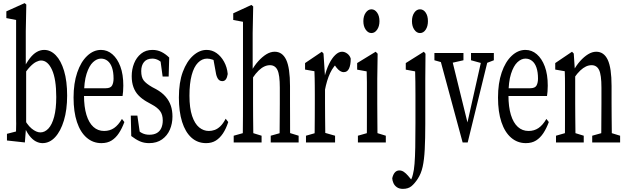

<svg xmlns="http://www.w3.org/2000/svg" viewBox="-20 -920 4045 1240"><path d="M24.9 -12.7V-55.7L83.5 -70.8Q84.5 -94.7 84.5 -122.1Q84.5 -128.9 84.2 -135.7Q84 -142.6 84 -204.1Q84 -237.3 84 -264.2V-791L21 -803.2V-846.7L139.2 -899.9L149.9 -890.6L146.5 -719.2V-490.7L148.9 -476.1V-109.4V-107.4L140.6 0ZM254.4 4.4Q232.9 4.4 210.9 -7.1Q189 -18.6 168.2 -45.9Q147.5 -73.2 128.4 -124H117.7L124 -174.3Q153.3 -115.2 183.8 -90.1Q214.4 -64.9 240.7 -64.9Q269 -64.9 292.5 -89.6Q315.9 -114.3 329.6 -165.5Q343.3 -216.8 343.3 -293.5Q343.3 -408.7 315.9 -469Q288.6 -529.3 245.1 -529.3Q231.9 -529.3 213.9 -520.5Q195.8 -511.7 173.8 -488.8Q151.9 -465.8 124 -422.4L116.7 -471.7H129.4Q150.9 -515.6 172.9 -543.7Q194.8 -571.8 217.8 -584.7Q240.7 -597.7 265.6 -597.7Q306.6 -597.7 340.3 -563Q374 -528.3 393.8 -462.4Q413.6 -396.5 413.6 -302.7Q413.6 -210.4 392.6 -141.4Q371.6 -72.3 335.9 -33.9Q300.3 4.4 254.4 4.4Z M634.8 4.4Q580.6 4.4 539.8 -30.8Q499 -65.9 477.1 -131.6Q455.1 -197.3 455.1 -290Q455.1 -382.3 478.8 -451.7Q502.4 -521 543.2 -559.3Q584 -597.7 632.3 -597.7Q673.3 -597.7 705.8 -569.6Q738.3 -541.5 757.3 -490.7Q776.4 -439.9 776.4 -366.7Q776.4 -346.7 774.9 -329.1Q773.4 -311.5 771.5 -299.8H484.9V-350.1H662.6Q694.3 -350.1 703.9 -367.9Q713.4 -385.7 713.4 -412.6Q713.4 -454.1 703.6 -482.9Q693.8 -511.7 675.3 -526.6Q656.7 -541.5 632.3 -541.5Q605.5 -541.5 580.6 -518.3Q555.7 -495.1 539.1 -443.4Q522.5 -391.6 522.5 -304.2Q522.5 -230 538.3 -178.2Q554.2 -126.5 583.3 -100.3Q612.3 -74.2 652.3 -74.2Q689 -74.2 716.6 -93Q744.1 -111.8 767.6 -151.9L783.2 -131.8Q768.1 -90.8 748 -60.3Q728 -29.8 700.9 -12.7Q673.8 4.4 634.8 4.4Z M942.9 4.4Q910.2 4.4 883.5 -7.3Q856.9 -19 827.6 -41.5L824.7 -173.3H867.2L887.7 -30.8H856.4V-94.2Q875.5 -71.8 896.7 -60.8Q918 -49.8 944.3 -49.8Q973.6 -49.8 993.2 -61Q1012.7 -72.3 1022 -93.8Q1031.2 -115.2 1031.2 -141.6Q1031.2 -180.2 1013.4 -203.4Q995.6 -226.6 959.5 -245.6L923.8 -265.6Q895.5 -282.2 874.5 -304Q853.5 -325.7 842 -356.7Q830.6 -387.7 830.6 -428.2Q830.6 -472.2 845.9 -510.7Q861.3 -549.3 891.4 -573.5Q921.4 -597.7 964.4 -597.7Q996.1 -597.7 1022.5 -584.7Q1048.8 -571.8 1072.8 -548.3L1069.3 -425.8H1030.3L1013.7 -548.3H1043V-496.6Q1024.4 -519 1004.9 -530.3Q985.4 -541.5 963.9 -541.5Q928.2 -541.5 910.2 -519.5Q892.1 -497.6 892.1 -460.9Q892.1 -420.9 908 -400.4Q923.8 -379.9 962.9 -357.4L987.8 -344.2Q1026.4 -322.8 1049.6 -295.7Q1072.8 -268.6 1083.3 -237.3Q1093.8 -206.1 1093.8 -167.5Q1093.8 -121.6 1077.1 -82.8Q1060.5 -43.9 1026.6 -19.8Q992.7 4.4 942.9 4.4Z M1311 4.4Q1255.9 4.4 1216.3 -31.2Q1176.8 -66.9 1156 -133.1Q1135.3 -199.2 1135.3 -290Q1135.3 -387.7 1160.6 -455.8Q1186 -523.9 1227.3 -560.8Q1268.6 -597.7 1314.5 -597.7Q1349.6 -597.7 1378.7 -577.1Q1407.7 -556.6 1427.2 -521.2Q1446.8 -485.8 1450.7 -441.9Q1447.3 -419.4 1438.7 -407.7Q1430.2 -396 1416 -396Q1397 -396 1387 -412.1Q1377 -428.2 1373.5 -453.1L1354.5 -557.6L1391.6 -511.7Q1372.6 -528.3 1353 -534.9Q1333.5 -541.5 1317.4 -541.5Q1284.7 -541.5 1258.5 -514.9Q1232.4 -488.3 1218 -435.1Q1203.6 -381.8 1203.6 -301.8Q1203.6 -221.7 1220.7 -171.1Q1237.8 -120.6 1266.1 -97.4Q1294.4 -74.2 1328.6 -74.2Q1347.7 -74.2 1366.5 -80.8Q1385.3 -87.4 1403.1 -104.5Q1420.9 -121.6 1437.5 -153.3L1454.1 -131.8Q1439.9 -88.4 1419.9 -58.3Q1399.9 -28.3 1373.8 -12Q1347.7 4.4 1311 4.4Z M1489.3 0V-43.5L1574.7 -67.4H1591.8L1669.4 -43.5V0ZM1546.9 0Q1547.9 -27.3 1548.3 -72.5Q1548.8 -117.7 1549.1 -166.3Q1549.3 -214.8 1549.3 -252.4V-779.3L1486.3 -791V-834L1603.5 -888.2L1615.2 -878.4L1611.8 -706.5V-454.1L1614.3 -438.5V-252.4Q1614.3 -214.8 1614.7 -166.3Q1615.2 -117.7 1615.7 -72.5Q1616.2 -27.3 1617.2 0ZM1728.5 0V-43.5L1813.5 -67.4H1831.1L1908.7 -43.5V0ZM1784.7 0Q1785.6 -27.3 1785.9 -72Q1786.1 -116.7 1786.6 -165.5Q1787.1 -214.4 1787.1 -252.4V-354Q1787.1 -436.5 1772 -467.8Q1756.8 -499 1723.6 -499Q1705.1 -499 1687.3 -490.7Q1669.4 -482.4 1650.6 -464.6Q1631.8 -446.8 1610.4 -415L1596.2 -460.9H1603.5Q1622.6 -496.6 1648.2 -524.9Q1673.8 -553.2 1700.4 -569.6Q1727.1 -585.9 1753.9 -585.9Q1803.7 -585.9 1828.4 -533.7Q1853 -481.4 1853 -364.3V-252.4Q1853 -213.9 1853.3 -165.3Q1853.5 -116.7 1853.5 -72Q1853.5 -27.3 1854.5 0Z M1956.1 0V-43.5L2040 -67.4H2060.1L2144 -43.5V0ZM2010.7 0Q2011.7 -27.3 2012.2 -72.8Q2012.7 -118.2 2012.9 -166.5Q2013.2 -214.8 2013.2 -252.4V-310.1Q2013.2 -343.3 2012.9 -367.9Q2012.7 -392.6 2012.2 -414.3Q2011.7 -436 2010.7 -460L1950.2 -470.7V-512.7L2058.6 -585.9L2069.3 -574.2L2079.1 -424.3V-421.9V-252.4Q2079.1 -214.8 2079.6 -166.5Q2080.1 -118.2 2080.6 -73.2Q2081.1 -28.3 2081.5 0ZM2077.6 -334 2065.9 -416H2074.2Q2086.9 -470.2 2105.5 -507.6Q2124 -544.9 2145.8 -565.4Q2167.5 -585.9 2189 -585.9Q2206.5 -585.9 2222.9 -573.7Q2239.3 -561.5 2245.1 -541.5Q2245.1 -500 2234.1 -477.1Q2223.1 -454.1 2200.2 -454.1Q2187.5 -454.1 2175.8 -461.7Q2164.1 -469.2 2152.3 -484.4L2131.8 -512.7L2169.4 -523.4Q2133.8 -494.1 2112.1 -448.2Q2090.3 -402.3 2077.6 -334Z M2291.5 0V-43.5L2375.5 -67.4H2394L2471.7 -43.5V0ZM2348.1 0Q2349.1 -27.3 2349.4 -72.5Q2349.6 -117.7 2349.6 -166.3Q2349.6 -214.8 2349.6 -251.5V-308.1Q2349.6 -357.4 2349.6 -390.4Q2349.6 -423.3 2348.1 -459L2286.6 -470.2V-512.7L2406.2 -585.9L2418.9 -573.2L2416.5 -410.2V-251.5Q2416.5 -213.9 2417 -165.8Q2417.5 -117.7 2417.7 -72.5Q2418 -27.3 2418.9 0ZM2378.9 -706.5Q2357.4 -706.5 2342 -728.3Q2326.7 -750 2326.7 -783.2Q2326.7 -816.4 2342 -838.1Q2357.4 -859.9 2378.9 -859.9Q2400.4 -859.9 2415.5 -838.6Q2430.7 -817.4 2430.7 -783.2Q2430.7 -750 2415.5 -728.3Q2400.4 -706.5 2378.9 -706.5Z M2582 299.8Q2558.6 299.8 2543.2 289.1Q2527.8 278.3 2520.8 262Q2513.7 245.6 2513.2 231Q2519 206.1 2530.5 193.4Q2542 180.7 2559.1 180.7Q2574.2 180.7 2588.1 189.9Q2602.1 199.2 2617.2 217.3L2651.4 258.3V264.2H2621.6V253.4Q2630.9 247.6 2636.5 236.8Q2642.1 226.1 2647 205.1Q2653.8 180.2 2657.2 137.7Q2660.6 95.2 2661.9 31.2Q2663.1 -32.7 2663.1 -122.6V-308.1Q2663.1 -357.4 2662.6 -390.4Q2662.1 -423.3 2661.1 -459L2600.6 -470.2V-512.7L2717.3 -585.9L2728 -573.2L2726.6 -410.2V-120.1Q2726.6 -22.5 2723.1 44.7Q2719.7 111.8 2709.7 156.7Q2699.7 201.7 2678.2 234.4Q2658.2 265.1 2637.2 282.5Q2616.2 299.8 2582 299.8ZM2692.4 -706.5Q2670.9 -706.5 2655.8 -728.3Q2640.6 -750 2640.6 -783.2Q2640.6 -816.4 2655.5 -838.1Q2670.4 -859.9 2692.4 -859.9Q2714.8 -859.9 2729.2 -838.6Q2743.7 -817.4 2743.7 -783.2Q2743.7 -750 2729.2 -728.3Q2714.8 -706.5 2692.4 -706.5Z M2967.8 0 2811.5 -577.6H2888.7L3007.3 -95.7H2991.2L2995.6 -114.3L3099.6 -577.6H3142.1L3000.5 0ZM2785.6 -530.8V-577.6H2973.1V-530.8L2879.9 -509.8H2860.4ZM3022 -530.8V-577.6H3169.4V-530.8L3114.7 -509.8H3098.6Z M3376 4.4Q3321.8 4.4 3281 -30.8Q3240.2 -65.9 3218.3 -131.6Q3196.3 -197.3 3196.3 -290Q3196.3 -382.3 3220 -451.7Q3243.7 -521 3284.4 -559.3Q3325.2 -597.7 3373.5 -597.7Q3414.6 -597.7 3447 -569.6Q3479.5 -541.5 3498.5 -490.7Q3517.6 -439.9 3517.6 -366.7Q3517.6 -346.7 3516.1 -329.1Q3514.6 -311.5 3512.7 -299.8H3226.1V-350.1H3403.8Q3435.5 -350.1 3445.1 -367.9Q3454.6 -385.7 3454.6 -412.6Q3454.6 -454.1 3444.8 -482.9Q3435.1 -511.7 3416.5 -526.6Q3397.9 -541.5 3373.5 -541.5Q3346.7 -541.5 3321.8 -518.3Q3296.9 -495.1 3280.3 -443.4Q3263.7 -391.6 3263.7 -304.2Q3263.7 -230 3279.5 -178.2Q3295.4 -126.5 3324.5 -100.3Q3353.5 -74.2 3393.6 -74.2Q3430.2 -74.2 3457.8 -93Q3485.4 -111.8 3508.8 -151.9L3524.4 -131.8Q3509.3 -90.8 3489.3 -60.3Q3469.2 -29.8 3442.1 -12.7Q3415 4.4 3376 4.4Z M3570.8 0V-43.5L3654.3 -67.4H3672.4L3750 -43.5V0ZM3627.4 0Q3628.4 -27.3 3628.7 -72.8Q3628.9 -118.2 3628.9 -166.5Q3628.9 -214.8 3628.9 -252.4V-310.1Q3628.9 -343.3 3628.9 -367.9Q3628.9 -392.6 3628.7 -414.3Q3628.4 -436 3627.4 -460L3565.9 -470.7V-512.7L3674.3 -585.9L3685.5 -574.2L3694.8 -435.1V-433.1V-252.4Q3694.8 -214.8 3695.3 -166.5Q3695.8 -118.2 3696.3 -73.2Q3696.8 -28.3 3697.3 0ZM3804.7 0V-43.5L3890.1 -67.4H3907.2L3984.9 -43.5V0ZM3862.3 0Q3863.3 -27.3 3863.3 -72Q3863.3 -116.7 3863.8 -165.5Q3864.3 -214.4 3864.3 -252.4V-354Q3864.3 -436.5 3849.1 -467.8Q3834 -499 3800.8 -499Q3782.2 -499 3764.4 -490.7Q3746.6 -482.4 3727.5 -464.6Q3708.5 -446.8 3687.5 -416.5L3677.2 -462.4H3683.1Q3702.1 -498 3726.8 -525.6Q3751.5 -553.2 3778.1 -569.6Q3804.7 -585.9 3830.6 -585.9Q3880.4 -585.9 3905 -533.7Q3929.7 -481.4 3929.7 -364.3V-252.4Q3929.7 -213.9 3930.2 -165.3Q3930.7 -116.7 3931.2 -72.5Q3931.6 -28.3 3931.6 0Z"/></svg>

Font: Scarab Serif
Style: Regular
Weight: 400
Designer: John Roberts
Foundry: Scarab
Version: 1.0